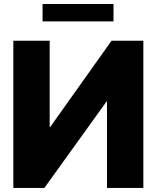

<svg xmlns="http://www.w3.org/2000/svg" viewBox="-20 -929 774 949"><path d="M45.9 -727.5H225.6V-299.8H227.1L531.2 -727.5H688.5V0H508.8V-428.2H507.3L199.2 0H45.9ZM541 -909.2V-823.2H190.4V-909.2Z"/></svg>

Font: Inter Display Extra Bold
Style: Regular
Weight: 800
Designer: Rasmus Andersson
Foundry: rsms
Version: Version 4.000;git-4fc901f